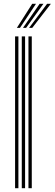

<svg xmlns="http://www.w3.org/2000/svg" viewBox="-20 -992 288 1012"><path d="M130 0V-800H147.5V0ZM59.5 0V-800H77V0ZM94.8 0V-800H112.2V0ZM68.8 -845 149.8 -972H169.8L85.2 -845ZM133.2 -845 228.2 -972H248.2L149.8 -845ZM101 -845 189 -972H209L117.5 -845Z"/></svg>

Font: Big Shoulders Inline Text Medium
Style: Regular
Weight: 500
Designer: Patric King
Foundry: XO Type Co
Version: Version 1.000